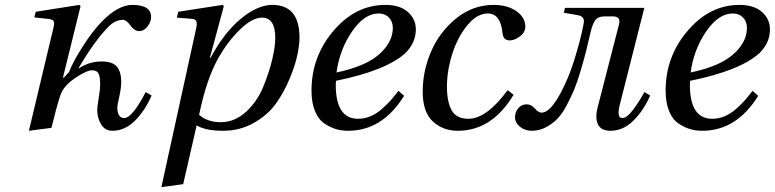

<svg xmlns="http://www.w3.org/2000/svg" viewBox="-20 -522 3164 784"><path d="M98 12 195 -395Q203 -424 200 -433.5Q197 -443 175 -445L120 -451L126 -474L304 -502L309 -497L237 -205H241L262 -228Q277 -268 317 -331Q357 -394 395 -433Q462 -502 520 -502Q597 -502 597 -453Q597 -433 582.5 -414Q568 -395 548 -395Q529 -395 512.5 -418Q496 -441 482 -441Q451 -441 424 -414Q368 -358 302 -246V-243Q345 -271 395 -271Q440 -271 457.5 -249.5Q475 -228 475 -188Q475 -163 467 -127Q459 -91 459 -85Q459 -40 487 -40Q520 -40 575 -146L599 -132Q571 -68 530 -28Q489 12 439 12Q409 12 393 -14Q377 -40 377 -73Q377 -86 383 -121.5Q389 -157 389 -180Q389 -207 382.5 -221Q376 -235 355 -235Q336 -235 293 -207.5Q250 -180 233 -148Q222 -129 196 -23L190 0Z M639 242 779 -397Q783 -414 783.5 -422.5Q784 -431 780 -437.5Q776 -444 764 -445L702 -450L708 -474L889 -502L894 -497L837 -286H840Q895 -389 963.5 -445.5Q1032 -502 1092 -502Q1203 -502 1203 -368Q1203 -341 1194.5 -299Q1186 -257 1163 -201.5Q1140 -146 1107 -99.5Q1074 -53 1017 -20.5Q960 12 891 12Q819 12 783 -10L728 230ZM793 -53Q828 -23 881 -23Q938 -23 984 -65Q1030 -107 1054.5 -166.5Q1079 -226 1091.5 -279Q1104 -332 1104 -367Q1104 -450 1050 -450Q1010 -450 960.5 -402Q911 -354 872 -286Q823 -199 793 -53Z M1252 -152Q1252 -286 1335 -388Q1427 -502 1554 -502Q1613 -502 1645.5 -473Q1678 -444 1678 -402Q1678 -348 1636 -306Q1558 -234 1352 -192Q1351 -185 1351 -176Q1351 -37 1442 -37Q1469 -37 1493.5 -47.5Q1518 -58 1540 -77.5Q1562 -97 1575.5 -112.5Q1589 -128 1607 -151L1630 -131Q1542 12 1401 12Q1376 12 1353 5.5Q1330 -1 1305.5 -17Q1281 -33 1266.5 -67.5Q1252 -102 1252 -152ZM1354 -226Q1473 -251 1528.5 -300.5Q1584 -350 1584 -408Q1584 -434 1568 -450.5Q1552 -467 1526 -467Q1468 -467 1417.5 -393.5Q1367 -320 1354 -226Z M1996 -502Q2052 -502 2088.5 -476.5Q2125 -451 2125 -413Q2125 -390 2103 -373.5Q2081 -357 2061 -357Q2035 -357 2032 -387Q2024 -467 1972 -467Q1928 -467 1888.5 -419Q1849 -371 1827 -302.5Q1805 -234 1805 -168Q1805 -107 1824 -72Q1843 -37 1893 -37Q1967 -37 2053 -154L2077 -135Q1989 12 1849 12Q1789 12 1747.5 -26Q1706 -64 1706 -148Q1706 -232 1740.5 -312Q1775 -392 1843 -447Q1911 -502 1996 -502Z M2131 -96Q2149 -96 2164 -79Q2179 -62 2191 -62Q2238 -62 2298 -203Q2315 -243 2331.5 -298.5Q2348 -354 2356 -390L2363 -425Q2370 -454 2340 -460L2282 -470L2287 -490H2611L2511 -95Q2497 -40 2521 -40Q2540 -40 2566 -75Q2592 -110 2611 -146L2635 -132Q2607 -69 2565.5 -28.5Q2524 12 2473 12Q2434 12 2421.5 -14.5Q2409 -41 2421 -86L2508 -424Q2515 -455 2483 -455H2448Q2423 -455 2411.5 -440.5Q2400 -426 2392 -392Q2380 -341 2373 -312.5Q2366 -284 2351.5 -235Q2337 -186 2325 -157Q2313 -128 2294 -92Q2275 -56 2255 -36Q2235 -16 2208.5 -2Q2182 12 2152 12Q2123 12 2103 -4.5Q2083 -21 2083 -43Q2083 -65 2096.5 -80.5Q2110 -96 2131 -96Z M2698 -152Q2698 -286 2781 -388Q2873 -502 3000 -502Q3059 -502 3091.5 -473Q3124 -444 3124 -402Q3124 -348 3082 -306Q3004 -234 2798 -192Q2797 -185 2797 -176Q2797 -37 2888 -37Q2915 -37 2939.5 -47.5Q2964 -58 2986 -77.5Q3008 -97 3021.5 -112.5Q3035 -128 3053 -151L3076 -131Q2988 12 2847 12Q2822 12 2799 5.5Q2776 -1 2751.5 -17Q2727 -33 2712.5 -67.5Q2698 -102 2698 -152ZM2800 -226Q2919 -251 2974.5 -300.5Q3030 -350 3030 -408Q3030 -434 3014 -450.5Q2998 -467 2972 -467Q2914 -467 2863.5 -393.5Q2813 -320 2800 -226Z"/></svg>

Font: Lingua Franca
Style: Italic
Weight: 400
Italic angle: -13°
Version: Version 1.19